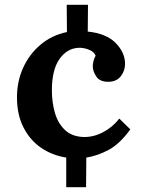

<svg xmlns="http://www.w3.org/2000/svg" viewBox="-20 -646 605 803"><path d="M257 137V13Q199 4 152.5 -27.5Q106 -59 78.5 -112.5Q51 -166 51 -239Q51 -306 77 -363Q103 -420 150 -459.5Q197 -499 260 -512L259 -626H348L347 -514Q425 -506 464 -466Q503 -426 503 -379Q503 -350 485.5 -327.5Q468 -305 436 -304Q398 -303 383 -325.5Q368 -348 368 -369Q368 -378 371 -390.5Q374 -403 380 -413Q373 -428 359 -435Q345 -442 330.5 -444.5Q316 -447 307 -446Q259 -443 228 -398Q197 -353 197 -268Q197 -218 209.5 -174.5Q222 -131 251 -103Q280 -75 329 -73Q371 -72 411 -93Q451 -114 479 -150L525 -105Q481 -44 434 -19Q387 6 341 13L340 137Z"/></svg>

Font: Lora
Style: Weight 700
Weight: 700
Designer: Olga Karpushina, Alexei Vanyashin (Cyrillic)
Foundry: Cyreal
Version: Version 3.001